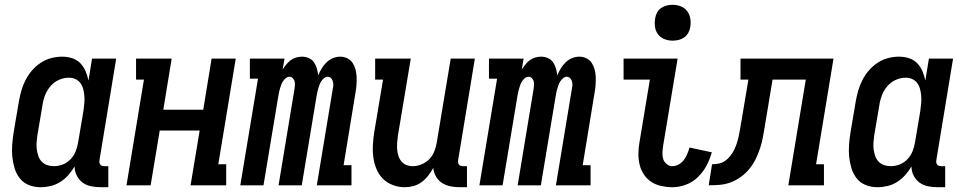

<svg xmlns="http://www.w3.org/2000/svg" viewBox="-20 -775 4040 803"><path d="M150 8Q124 8 101 -1Q78 -10 63 -29Q48 -48 41 -71.5Q34 -95 31.5 -119.5Q29 -144 31 -170Q33 -196 37 -221L59 -351Q63 -374 69.5 -396.5Q76 -419 87 -440.5Q98 -462 114 -480.5Q130 -499 150.5 -512.5Q171 -526 194 -532Q217 -538 240 -538Q262 -538 282 -531.5Q302 -525 316 -510.5Q330 -496 338 -477Q346 -458 350 -438L365 -530H466L396 -105Q395 -100 396 -95Q397 -90 399.5 -86.5Q402 -83 407 -81.5Q412 -80 417 -80H433V8H402Q381 8 361 4Q341 0 325.5 -11.5Q310 -23 301 -41Q292 -59 292 -79Q281 -60 266 -43Q251 -26 232 -14Q213 -2 192 3Q171 8 150 8ZM206 -80Q225 -80 243.5 -87.5Q262 -95 276 -110Q290 -125 297 -143.5Q304 -162 307 -181L329 -311Q331 -326 332.5 -341.5Q334 -357 333 -371.5Q332 -386 328.5 -400.5Q325 -415 317 -426.5Q309 -438 296 -444Q283 -450 268 -450Q247 -450 226.5 -441Q206 -432 191.5 -415Q177 -398 169 -378Q161 -358 158 -337L136 -207Q134 -193 133 -178Q132 -163 134 -149Q136 -135 140.5 -122Q145 -109 154.5 -99Q164 -89 177.5 -84.5Q191 -80 206 -80Z M509 0 582 -442H549V-530H698L663 -316H830L865 -530H966L893 -88H926V0H777L815 -229H648L610 0Z M985 0 1059 -446H1025V-530H1170L1162 -484Q1169 -495 1177 -505Q1185 -515 1195.5 -523Q1206 -531 1218.5 -534.5Q1231 -538 1243 -538Q1258 -538 1271.5 -532Q1285 -526 1293 -514.5Q1301 -503 1305 -489Q1309 -475 1311 -460Q1317 -475 1325.5 -489Q1334 -503 1346 -514.5Q1358 -526 1373 -532Q1388 -538 1403 -538Q1419 -538 1433 -531Q1447 -524 1455 -511.5Q1463 -499 1467 -484Q1471 -469 1471.5 -453Q1472 -437 1471 -421Q1470 -405 1467 -389L1417 -84H1450V0H1305L1372 -405Q1374 -413 1374 -421Q1374 -429 1371.5 -436.5Q1369 -444 1363.5 -449Q1358 -454 1350 -454Q1342 -454 1335 -448Q1328 -442 1323.5 -435Q1319 -428 1316 -420Q1313 -412 1311 -404.5Q1309 -397 1307 -389Q1305 -381 1304 -373L1242 0H1145L1212 -405Q1213 -413 1213.5 -421Q1214 -429 1211.5 -436.5Q1209 -444 1203.5 -449Q1198 -454 1190 -454Q1182 -454 1175 -448Q1168 -442 1163.5 -435Q1159 -428 1156 -420Q1153 -412 1151 -404.5Q1149 -397 1147 -389Q1145 -381 1144 -373L1082 0Z M1673 8Q1647 8 1623 -1Q1599 -10 1581.5 -27.5Q1564 -45 1554.5 -68Q1545 -91 1541.5 -116.5Q1538 -142 1539.5 -168.5Q1541 -195 1545 -221L1582 -442H1549V-530H1698L1644 -207Q1642 -193 1641 -178.5Q1640 -164 1641 -150.5Q1642 -137 1646 -124Q1650 -111 1658.5 -100.5Q1667 -90 1679.5 -85Q1692 -80 1707 -80Q1725 -80 1744 -88Q1763 -96 1776.5 -110.5Q1790 -125 1797 -143.5Q1804 -162 1807 -181L1865 -530H1966L1896 -105Q1895 -100 1896 -95Q1897 -90 1899.5 -86.5Q1902 -83 1907 -81.5Q1912 -80 1917 -80H1933V8H1902Q1882 8 1863 4Q1844 0 1828.5 -10Q1813 -20 1803.5 -36.5Q1794 -53 1792 -73Q1783 -56 1771 -40.5Q1759 -25 1743.5 -13.5Q1728 -2 1709.5 3Q1691 8 1673 8Z M1985 0 2059 -446H2025V-530H2170L2162 -484Q2169 -495 2177 -505Q2185 -515 2195.5 -523Q2206 -531 2218.5 -534.5Q2231 -538 2243 -538Q2258 -538 2271.5 -532Q2285 -526 2293 -514.5Q2301 -503 2305 -489Q2309 -475 2311 -460Q2317 -475 2325.5 -489Q2334 -503 2346 -514.5Q2358 -526 2373 -532Q2388 -538 2403 -538Q2419 -538 2433 -531Q2447 -524 2455 -511.5Q2463 -499 2467 -484Q2471 -469 2471.5 -453Q2472 -437 2471 -421Q2470 -405 2467 -389L2417 -84H2450V0H2305L2372 -405Q2374 -413 2374 -421Q2374 -429 2371.5 -436.5Q2369 -444 2363.5 -449Q2358 -454 2350 -454Q2342 -454 2335 -448Q2328 -442 2323.5 -435Q2319 -428 2316 -420Q2313 -412 2311 -404.5Q2309 -397 2307 -389Q2305 -381 2304 -373L2242 0H2145L2212 -405Q2213 -413 2213.5 -421Q2214 -429 2211.5 -436.5Q2209 -444 2203.5 -449Q2198 -454 2190 -454Q2182 -454 2175 -448Q2168 -442 2163.5 -435Q2159 -428 2156 -420Q2153 -412 2151 -404.5Q2149 -397 2147 -389Q2145 -381 2144 -373L2082 0Z M2792 8Q2769 8 2746 3Q2723 -2 2704.5 -14Q2686 -26 2673.5 -44.5Q2661 -63 2655.5 -84.5Q2650 -106 2650 -130Q2650 -154 2654 -177L2698 -442H2588V-530H2814L2753 -163Q2751 -149 2750.5 -135Q2750 -121 2754 -109Q2758 -97 2768.5 -88.5Q2779 -80 2792 -80Q2806 -80 2819 -87.5Q2832 -95 2840.5 -106.5Q2849 -118 2854.5 -131.5Q2860 -145 2864 -158L2957 -138Q2949 -109 2935 -82.5Q2921 -56 2899 -34.5Q2877 -13 2848.5 -2.5Q2820 8 2792 8ZM2793 -605Q2775 -605 2758.5 -611.5Q2742 -618 2732 -631.5Q2722 -645 2719.5 -662.5Q2717 -680 2720 -698Q2722 -711 2728 -722.5Q2734 -734 2745 -741.5Q2756 -749 2768.5 -752Q2781 -755 2793 -755Q2811 -755 2827.5 -748.5Q2844 -742 2854 -728.5Q2864 -715 2867 -697.5Q2870 -680 2867 -662Q2865 -649 2858.5 -637.5Q2852 -626 2841.5 -618.5Q2831 -611 2818.5 -608Q2806 -605 2793 -605Z M2944 0 2958 -88Q2972 -88 2986.5 -91Q3001 -94 3013 -102.5Q3025 -111 3034.5 -123Q3044 -135 3050.5 -148.5Q3057 -162 3061.5 -175.5Q3066 -189 3069 -203Q3072 -217 3074.5 -231Q3077 -245 3079 -259Q3079 -260 3079.5 -261Q3080 -262 3080 -263L3110 -442H3077V-530H3466L3393 -88H3426V0H3277L3350 -442H3211L3179 -249Q3175 -226 3171 -203Q3167 -180 3159.5 -157Q3152 -134 3141.5 -112Q3131 -90 3115.5 -70.5Q3100 -51 3079.5 -36Q3059 -21 3036.5 -12.5Q3014 -4 2990.5 -2Q2967 0 2944 0Z M3650 8Q3624 8 3601 -1Q3578 -10 3563 -29Q3548 -48 3541 -71.5Q3534 -95 3531.5 -119.5Q3529 -144 3531 -170Q3533 -196 3537 -221L3559 -351Q3563 -374 3569.5 -396.5Q3576 -419 3587 -440.5Q3598 -462 3614 -480.5Q3630 -499 3650.5 -512.5Q3671 -526 3694 -532Q3717 -538 3740 -538Q3762 -538 3782 -531.5Q3802 -525 3816 -510.5Q3830 -496 3838 -477Q3846 -458 3850 -438L3865 -530H3966L3896 -105Q3895 -100 3896 -95Q3897 -90 3899.5 -86.5Q3902 -83 3907 -81.5Q3912 -80 3917 -80H3933V8H3902Q3881 8 3861 4Q3841 0 3825.5 -11.5Q3810 -23 3801 -41Q3792 -59 3792 -79Q3781 -60 3766 -43Q3751 -26 3732 -14Q3713 -2 3692 3Q3671 8 3650 8ZM3706 -80Q3725 -80 3743.5 -87.5Q3762 -95 3776 -110Q3790 -125 3797 -143.5Q3804 -162 3807 -181L3829 -311Q3831 -326 3832.5 -341.5Q3834 -357 3833 -371.5Q3832 -386 3828.5 -400.5Q3825 -415 3817 -426.5Q3809 -438 3796 -444Q3783 -450 3768 -450Q3747 -450 3726.5 -441Q3706 -432 3691.5 -415Q3677 -398 3669 -378Q3661 -358 3658 -337L3636 -207Q3634 -193 3633 -178Q3632 -163 3634 -149Q3636 -135 3640.5 -122Q3645 -109 3654.5 -99Q3664 -89 3677.5 -84.5Q3691 -80 3706 -80Z"/></svg>

Font: Iosevka Slab Semibold
Style: Italic
Weight: 600
Italic angle: -9°
Monospace: yes
Designer: Belleve Invis
Foundry: Belleve Invis
Version: Version 11.1.1; ttfautohint (v1.8.3)